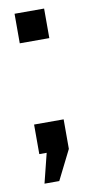

<svg xmlns="http://www.w3.org/2000/svg" viewBox="-71 -496 288 625"><g transform="rotate(-10 73.0 -183.0)"><path d="M122.1 0 73.2 97.7H24.4L48.8 0H24.4V-97.7H122.1ZM122.1 -463.9V-366.2H24.4V-463.9Z"/></g></svg>

Font: Alegre Sans
Style: Regular
Weight: 400
Width: 3
Designer: GrandChaos9000
Version: Version 1.2.6 - August 1, 2014